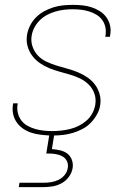

<svg xmlns="http://www.w3.org/2000/svg" viewBox="-20 -548 540 788"><path d="M57 220 60 202H160Q175 202 190.5 199.5Q206 197 220.5 190Q235 183 245.5 170Q256 157 258 142Q261 127 255 114Q249 101 236.5 94Q224 87 209.5 84.5Q195 82 180 82H170L182 8Q164 7 144 4.5Q124 2 106.5 -4Q89 -10 74 -20.5Q59 -31 48.5 -46Q38 -61 34 -79.5Q30 -98 33 -118L34 -124H53L52 -119Q49 -101 53.5 -83.5Q58 -66 68 -53Q78 -40 93.5 -31.5Q109 -23 125 -18.5Q141 -14 158.5 -12Q176 -10 195 -10Q212 -10 230.5 -12Q249 -14 267.5 -18.5Q286 -23 303 -31.5Q320 -40 335 -53Q350 -66 359 -83Q368 -100 371 -118Q375 -142 367.5 -163.5Q360 -185 344.5 -200.5Q329 -216 309.5 -225.5Q290 -235 268 -241.5Q246 -248 224 -254Q202 -260 181.5 -268.5Q161 -277 143 -289.5Q125 -302 112 -319.5Q99 -337 93 -359Q87 -381 91 -405Q94 -424 103.5 -443Q113 -462 128 -477Q143 -492 161.5 -502Q180 -512 199.5 -518Q219 -524 239 -526Q259 -528 279 -528Q299 -528 318.5 -526Q338 -524 356 -518Q374 -512 390 -502Q406 -492 417 -476.5Q428 -461 432 -442Q436 -423 432 -403L431 -397H412L413 -402Q416 -419 412.5 -436Q409 -453 399.5 -466Q390 -479 376 -487.5Q362 -496 346 -501Q330 -506 313 -508Q296 -510 278 -510Q261 -510 243.5 -508Q226 -506 208.5 -501Q191 -496 174.5 -487.5Q158 -479 144.5 -466Q131 -453 122 -436.5Q113 -420 110 -402Q106 -379 113.5 -357Q121 -335 136 -319.5Q151 -304 171.5 -294.5Q192 -285 213.5 -278.5Q235 -272 257 -266Q279 -260 299.5 -251.5Q320 -243 338.5 -230.5Q357 -218 370 -200.5Q383 -183 389 -161Q395 -139 391 -115Q388 -96 377.5 -77.5Q367 -59 352.5 -44Q338 -29 319 -19Q300 -9 280.5 -3Q261 3 241 5.5Q221 8 202 8L193 64Q210 65 227 69Q244 73 256.5 82.5Q269 92 275 108.5Q281 125 278 142Q275 161 262.5 178Q250 195 232 204.5Q214 214 195 217Q176 220 157 220Z"/></svg>

Font: Iosevka SS18 Thin
Style: Italic
Weight: 100
Italic angle: -9°
Monospace: yes
Designer: Belleve Invis
Foundry: Belleve Invis
Version: Version 25.1.1; ttfautohint (v1.8.4)